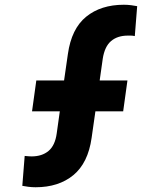

<svg xmlns="http://www.w3.org/2000/svg" viewBox="-20 -777 644 809"><path d="M130 12Q114 12 99 10Q84 8 74 6L84 -120Q94 -119 101 -118.5Q108 -118 113 -118Q157 -118 184.5 -141Q212 -164 219 -215L232 -308H115L133 -438H250L266 -549Q281 -656 343 -706.5Q405 -757 502 -757Q518 -757 533 -755Q548 -753 558 -751L548 -625Q538 -627 531 -627Q524 -627 519 -627Q475 -627 448 -604Q421 -581 413 -530L400 -438H517L499 -308H382L366 -196Q351 -90 289 -39Q227 12 130 12Z"/></svg>

Font: Plus Jakarta Sans ExtraBold
Style: Italic
Weight: 800
Italic angle: -8°
Designer: Gumpita Rahayu
Foundry: Tokotype
Version: Version 2.071; ttfautohint (v1.8.4.7-5d5b);gftools[0.9.29]